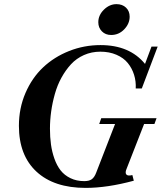

<svg xmlns="http://www.w3.org/2000/svg" viewBox="-20 -894 784 927"><path d="M516.6 -725.1Q489.3 -725.1 471.9 -742.7Q454.6 -760.3 454.6 -786.6Q454.6 -820.8 481.7 -847.4Q508.8 -874 542.5 -874Q570.8 -874 588.4 -857.2Q606 -840.3 606 -813.5Q606 -779.8 579.8 -752.4Q553.7 -725.1 516.6 -725.1ZM393.6 13.2Q240.7 13.2 156 -65.4Q71.3 -144 71.3 -286.6Q71.3 -371.6 103 -445.1Q134.8 -518.6 188.2 -568.8Q241.7 -619.1 313.7 -647.7Q385.7 -676.3 465.3 -676.3Q606 -676.3 680.2 -585.4L711.4 -668.9H741.2L664.6 -466.8H635.3Q637.2 -501.5 627.2 -533.2Q617.2 -564.9 596.9 -589.8Q576.7 -614.7 542.2 -629.6Q507.8 -644.5 464.4 -644.5Q421.9 -644.5 385.3 -628.2Q348.6 -611.8 322.8 -583.7Q296.9 -555.7 276.9 -519.3Q256.8 -482.9 244.9 -440.4Q232.9 -397.9 227.1 -356Q221.2 -314 221.2 -272.5Q221.2 -231.9 226.1 -196.5Q231 -161.1 242.7 -127.9Q254.4 -94.7 272.7 -71.3Q291 -47.9 320.3 -33.7Q349.6 -19.5 386.7 -19.5Q410.6 -19.5 423.3 -28.8Q436 -38.1 444.3 -60.1L535.6 -295.4H459L468.8 -323.2H735.8L725.6 -295.4H675.8L591.8 -80.6Q583 -61 589.6 -52Q596.2 -43 619.1 -48.8L626 -21.5Q498 13.2 393.6 13.2Z"/></svg>

Font: Elstob 14pt
Style: Bold Italic
Weight: 700
Italic angle: -20°
Designer: Peter S. Baker
Version: Version 1.015